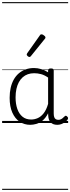

<svg xmlns="http://www.w3.org/2000/svg" viewBox="-20 -1161 663 1812"><path d="M265 17Q210 17 166 -12Q122 -41 96.5 -98Q71 -155 71 -238Q71 -288 80.5 -331Q90 -374 109 -408.5Q128 -443 156 -467.5Q184 -492 220.5 -505.5Q257 -519 301 -519Q335 -519 368 -509Q401 -499 434 -479V-495Q434 -506 440.5 -510.5Q447 -515 461 -515Q475 -515 481 -510.5Q487 -506 487 -496V-91Q487 -70 491.5 -56.5Q496 -43 506 -36.5Q516 -30 531 -30Q541 -30 550.5 -33.5Q560 -37 569.5 -44.5Q579 -52 590 -63Q595 -69 601.5 -68.5Q608 -68 614 -61Q621 -55 622 -48Q623 -41 619 -34Q608 -19 592 -7.5Q576 4 558 10.5Q540 17 522 17Q501 17 485.5 11.5Q470 6 458.5 -5.5Q447 -17 441.5 -33.5Q436 -50 435 -72Q435 -76 434.5 -81.5Q434 -87 434 -92Q411 -47 382 -23.5Q353 0 322.5 8.5Q292 17 265 17ZM127 -242Q127 -180 143.5 -133Q160 -86 192.5 -59.5Q225 -33 274 -33Q306 -33 336.5 -46.5Q367 -60 392.5 -92.5Q418 -125 434 -181V-429Q399 -453 367 -461.5Q335 -470 302 -470Q270 -470 243 -460.5Q216 -451 194.5 -432Q173 -413 158 -385.5Q143 -358 135 -322Q127 -286 127 -242ZM258 -623Q251 -623 241.5 -631Q232 -639 232 -647Q232 -649 233.5 -651.5Q235 -654 237 -659L356 -827Q359 -833 363 -835Q367 -837 372 -837Q379 -837 387.5 -832Q396 -827 402.5 -820.5Q409 -814 409 -807Q409 -803 407.5 -800Q406 -797 402 -793L272 -632Q265 -623 258 -623ZM0 621H623V631H0ZM0 -20H623V0H0ZM0 -505H623V-500H0ZM0 -1141H623V-1131H0Z"/></svg>

Font: Playwrite BR Guides
Style: Regular
Weight: 400
Designer: Veronika Burian, José Scaglione
Foundry: TypeTogether
Version: Version 1.003